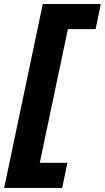

<svg xmlns="http://www.w3.org/2000/svg" viewBox="-54 -752 512 937"><path d="M-33.7 165 154.8 -732.4H438L412.6 -609.9H277.3L140.1 42.5H274.9L249.5 165Z"/></svg>

Font: Schibsted Grotesk ExtraBold
Style: Italic
Weight: 800
Italic angle: -12°
Designer: Bakken & Baeck AS, Henrik Kongsvoll
Foundry: Schibsted ASA
Version: Version 1.100; ttfautohint (v1.8.4.7-5d5b);gftools[0.9.25]